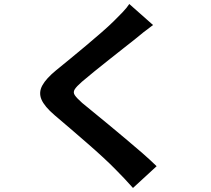

<svg xmlns="http://www.w3.org/2000/svg" viewBox="-20 -844 1040 946"><path d="M734.1 -720.7Q710.5 -703.5 687.2 -685.2Q664 -666.9 646.6 -652.1Q622 -632.5 587.4 -605.4Q552.9 -578.3 515.4 -548.5Q477.9 -518.6 443.1 -490.6Q408.2 -462.5 382.9 -440.6Q356.9 -417.9 348 -403.5Q339.1 -389 348.5 -375Q357.9 -360.9 384.7 -337Q407.4 -318 441.9 -290.1Q476.4 -262.2 516.9 -228.5Q557.4 -194.8 599.9 -159.2Q642.5 -123.6 681.8 -89.4Q721 -55.2 751.7 -25.1L635.2 82.1Q593.2 34.7 547.8 -10.7Q524.8 -34.4 488.6 -67.9Q452.5 -101.3 409.9 -138.3Q367.3 -175.3 325.1 -211.6Q283 -247.9 248.5 -276.9Q198.9 -319.4 184.2 -354Q169.6 -388.6 188.5 -423Q207.3 -457.5 257.4 -498.5Q286.8 -522.3 324.8 -553.5Q362.8 -584.6 402.8 -618.2Q442.8 -651.8 479 -683.3Q515.3 -714.8 540.3 -739.5Q562.3 -760.9 584 -783.7Q605.8 -806.5 617 -824.3Z"/></svg>

Font: Noto Sans KR Thin
Style: Regular
Weight: 100
Designer: Ryoko NISHIZUKA 西塚涼子 (kana, bopomofo & ideographs); Paul D. Hunt (Latin, Greek & Cyrillic); Sandoll Communications 산돌커뮤니
Foundry: Adobe
Version: Version 2.004-H2;hotconv 1.0.118;makeotfexe 2.5.65603